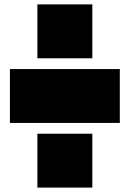

<svg xmlns="http://www.w3.org/2000/svg" viewBox="-20 -850 588 870"><path d="M398.4 -244.1V0H149.4V-244.1ZM398.4 -830.1V-585.9H149.4V-830.1ZM522.9 -537.1V-293H24.9V-537.1Z"/></svg>

Font: Wilelessous
Style: Regular
Weight: 400
Designer: Kristopher Martin
Foundry: Kristopher Martin
Version: Version 1.0; ttfautohint (v1.8.4.7-5d5b)